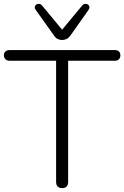

<svg xmlns="http://www.w3.org/2000/svg" viewBox="-23 -963 640 989"><path d="M297 6Q282 6 274 -2.5Q266 -11 266 -26V-650H27Q13 -650 5 -658Q-3 -666 -3 -678Q-3 -691 5 -698Q13 -705 27 -705H568Q582 -705 589.5 -698Q597 -691 597 -678Q597 -665 589.5 -657.5Q582 -650 568 -650H328V-26Q328 -11 320.5 -2.5Q313 6 297 6ZM297 -757Q285 -757 274.5 -762Q264 -767 256 -779L161 -912Q155 -921 156.5 -928.5Q158 -936 164.5 -940Q171 -944 179.5 -943Q188 -942 195 -933L297 -810L399 -933Q406 -942 414.5 -943Q423 -944 429.5 -940Q436 -936 437.5 -928.5Q439 -921 433 -912L339 -779Q330 -767 319.5 -762Q309 -757 297 -757Z"/></svg>

Font: Nunito ExtraLight Light
Style: Regular
Weight: 300
Version: Version 3.602